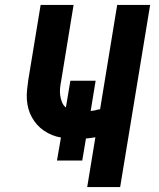

<svg xmlns="http://www.w3.org/2000/svg" viewBox="-20 -755 640 775"><path d="M332 0 365 -201Q356 -199 346 -198Q336 -197 327 -196L312 -107H210L226 -200Q207 -203 190 -210Q173 -217 157.5 -227.5Q142 -238 130 -251.5Q118 -265 109 -281Q100 -297 95 -315Q90 -333 88.5 -352Q87 -371 89.5 -394.5Q92 -418 94 -431L144 -735H277L227 -429Q224 -414 222.5 -399Q221 -384 223 -370Q225 -356 230 -343Q235 -330 246 -321L264 -429H366L346 -307Q354 -308 360.5 -309Q367 -310 372 -312L384 -314L453 -735H586L465 0Z"/></svg>

Font: Iosevka Aile Extrabold
Style: Italic
Weight: 800
Italic angle: -9°
Designer: Belleve Invis
Foundry: Belleve Invis
Version: Version 31.1.0; ttfautohint (v1.8.4)